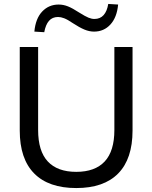

<svg xmlns="http://www.w3.org/2000/svg" viewBox="-20 -943 771 972"><path d="M366 9Q226 9 153 -65Q80 -139 80 -282V-705H173V-285Q173 -178 222 -125.5Q271 -73 366 -73Q461 -73 510 -125.5Q559 -178 559 -285V-705H651V-282Q651 -139 578.5 -65Q506 9 366 9ZM204 -780 154 -783Q160 -849 193.5 -884.5Q227 -920 277 -920Q301 -920 324.5 -910.5Q348 -901 380 -880Q412 -860 428 -853.5Q444 -847 458 -847Q487 -847 504.5 -866.5Q522 -886 528 -923L578 -920Q572 -855 539 -819Q506 -783 456 -783Q432 -783 407 -793.5Q382 -804 350 -825Q322 -844 305 -850.5Q288 -857 274 -857Q245 -857 228 -837.5Q211 -818 204 -780Z"/></svg>

Font: Nunito Sans 12pt Medium
Style: Regular
Weight: 500
Designer: Vernon Adams
Foundry: Vernon Adams
Version: Version 3.101;gftools[0.9.27]